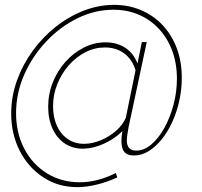

<svg xmlns="http://www.w3.org/2000/svg" viewBox="-20 -623 831 789"><path d="M540 -4Q572 -4 602 -29.5Q632 -55 655.5 -97.5Q679 -140 693 -192.5Q707 -245 707 -300Q707 -363 687.5 -415Q668 -467 633 -504.5Q598 -542 550.5 -562.5Q503 -583 446 -583Q370 -583 298.5 -548Q227 -513 170 -452.5Q113 -392 79.5 -316Q46 -240 46 -158Q46 -77 79.5 -12.5Q113 52 172.5 89Q232 126 308 126Q344 126 381 116.5Q418 107 456 88L462 106Q421 125 378 135.5Q335 146 297 146Q219 146 157.5 105.5Q96 65 61 -3.5Q26 -72 26 -157Q26 -226 49.5 -291.5Q73 -357 114 -413.5Q155 -470 208.5 -512.5Q262 -555 323.5 -579Q385 -603 449 -603Q508 -603 559 -581.5Q610 -560 647.5 -520.5Q685 -481 706 -426Q727 -371 727 -303Q727 -256 717 -210Q707 -164 688.5 -123Q670 -82 645 -51Q620 -20 591 -2Q562 16 530 16Q503 16 491 1.5Q479 -13 479 -44Q479 -52 480 -63Q481 -74 483 -84Q449 -51 405 -31.5Q361 -12 320 -12Q278 -12 246 -33.5Q214 -55 196 -94Q178 -133 178 -184Q178 -237 197 -284.5Q216 -332 249 -369Q282 -406 324.5 -427.5Q367 -449 414 -449Q461 -449 495 -426.5Q529 -404 545 -362L563 -450H583L508 -99Q504 -77 502.5 -65Q501 -53 501 -47Q501 -25 511 -14.5Q521 -4 540 -4ZM325 -32Q359 -32 394 -46.5Q429 -61 457 -85.5Q485 -110 497 -139L537 -334Q524 -378 491 -403Q458 -428 411 -428Q369 -428 331 -408.5Q293 -389 263 -355Q233 -321 215.5 -277.5Q198 -234 198 -186Q198 -142 213.5 -107Q229 -72 258 -52Q287 -32 325 -32Z"/></svg>

Font: Raleway Thin Thin
Style: Italic
Weight: 250
Italic angle: -12°
Version: Version 4.026